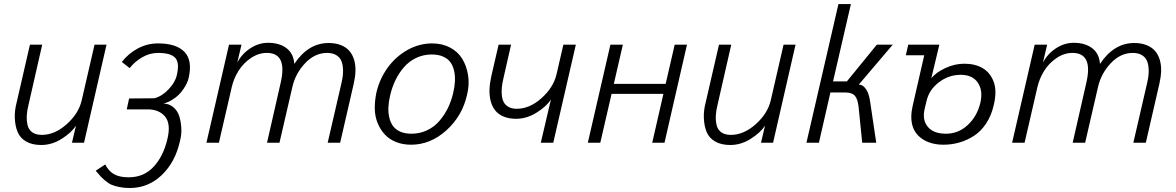

<svg xmlns="http://www.w3.org/2000/svg" viewBox="-20 -710 5851 955"><path d="M185.1 11.2Q140.1 11.2 110.1 -6.1Q80.1 -23.4 67.9 -52.7Q55.7 -82 53.7 -120.6Q51.8 -159.2 63 -201.2L128.9 -487.8H189.9L122.1 -189.9Q114.7 -161.1 113.3 -136.5Q111.8 -111.8 116.9 -88.6Q122.1 -65.4 140.1 -52.2Q158.2 -39.1 188 -39.1Q252 -39.1 311.3 -91.8Q370.6 -144.5 386.2 -210L450.2 -487.8H509.8L397.9 0H337.9L357.9 -85Q335.4 -50.3 286.9 -19.5Q238.3 11.2 185.1 11.2Z M626 225.1Q597.7 225.1 574.5 220.5Q551.3 215.8 536.4 209.7Q521.5 203.6 505.4 190.2Q489.3 176.8 481 167.7Q472.7 158.7 456.1 139.2L503.4 107.9Q520 141.1 547.4 156.5Q574.7 171.9 620.1 171.9Q695.8 171.9 744.4 119.1Q793 66.4 813 -20Q830.6 -94.7 800.8 -130.4Q771 -166 714.4 -166H610.4L622.1 -220.2L747.1 -221.2Q785.2 -230.5 818.4 -265.6Q851.6 -300.8 859.4 -335.9Q874 -397.5 851.8 -422.1Q829.6 -446.8 766.1 -446.8Q724.6 -446.8 687.3 -425Q649.9 -403.3 625 -371.1L585.9 -401.9Q619.6 -444.8 666.3 -469.5Q712.9 -494.1 766.1 -494.1Q857.9 -494.1 898.2 -451.2Q938.5 -408.2 918 -320.8Q915.5 -310.1 909.7 -297.1Q903.8 -284.2 893.3 -268.3Q882.8 -252.4 869.1 -238.8Q855.5 -225.1 835.4 -212.9Q815.4 -200.7 793 -194.8Q821.3 -194.3 841.8 -177.2Q862.3 -160.2 871.1 -133.5Q879.9 -106.9 881.8 -73.7Q883.8 -40.5 875 -7.8Q851.6 97.2 784.2 161.1Q716.8 225.1 626 225.1Z M1006.8 0 1119.1 -487.8H1181.2L1160.2 -398.9Q1183.6 -442.9 1225.3 -470Q1267.1 -497.1 1313 -497.1Q1370.1 -497.1 1405.3 -470.2Q1440.4 -443.4 1443.8 -392.1Q1513.2 -496.1 1614.3 -496.1Q1649.9 -496.1 1676.3 -485.4Q1702.6 -474.6 1718.3 -456.1Q1733.9 -437.5 1741.5 -411.9Q1749 -386.2 1748 -356.4Q1747.1 -326.7 1739.3 -293L1671.9 0H1609.9L1678.2 -295.9Q1683.6 -318.4 1685.5 -337.9Q1687.5 -357.4 1685.1 -378.2Q1682.6 -398.9 1674.6 -413.6Q1666.5 -428.2 1649.4 -437.5Q1632.3 -446.8 1606.9 -446.8Q1545.9 -446.8 1497.6 -395.5Q1449.2 -344.2 1434.1 -276.9L1370.1 0H1308.1L1376 -297.9Q1410.6 -446.8 1307.1 -446.8Q1265.6 -446.8 1228 -421.4Q1190.4 -396 1166.5 -357.9Q1142.6 -319.8 1132.8 -276.9L1068.8 0Z M2024.4 9.8Q1983.9 9.8 1950.4 -3.4Q1917 -16.6 1894.8 -40.3Q1872.6 -64 1858.9 -96.4Q1845.2 -128.9 1844.2 -167.5Q1843.3 -206.1 1852.1 -249Q1867.7 -316.9 1907.7 -372.6Q1947.8 -428.2 2006.3 -461.2Q2064.9 -494.1 2129.4 -494.1Q2179.2 -494.1 2218.3 -473.6Q2257.3 -453.1 2279.1 -417.7Q2300.8 -382.3 2308.3 -335.2Q2315.9 -288.1 2302.2 -234.9Q2278.3 -131.8 2199.5 -61Q2120.6 9.8 2024.4 9.8ZM2026.4 -44.9Q2068.4 -44.9 2104 -61.8Q2139.6 -78.6 2165 -107.9Q2190.4 -137.2 2207.8 -172.6Q2225.1 -208 2234.4 -249Q2241.7 -279.8 2242.9 -306.9Q2244.1 -334 2238.5 -358.6Q2232.9 -383.3 2220 -400.9Q2207 -418.5 2183.6 -428.7Q2160.2 -439 2127.4 -439Q2085.9 -439 2050.5 -422.1Q2015.1 -405.3 1989.7 -376.2Q1964.4 -347.2 1947 -311.3Q1929.7 -275.4 1920.4 -234.9Q1913.1 -204.1 1911.9 -177Q1910.6 -149.9 1916.3 -125.5Q1921.9 -101.1 1934.8 -83.3Q1947.8 -65.4 1970.9 -55.2Q1994.1 -44.9 2026.4 -44.9Z M2669.9 0 2720.2 -214.8Q2698.7 -181.2 2649.4 -150.1Q2600.1 -119.1 2546.9 -119.1Q2510.7 -119.1 2484.1 -130.6Q2457.5 -142.1 2442.4 -161.6Q2427.2 -181.2 2420.4 -208.3Q2413.6 -235.4 2414.8 -265.9Q2416 -296.4 2423.8 -331.1L2460 -487.8H2522L2483.9 -319.8Q2478.5 -296.9 2476.3 -277.1Q2474.1 -257.3 2476.1 -236.8Q2478 -216.3 2485.6 -201.9Q2493.2 -187.5 2509.5 -178.2Q2525.9 -168.9 2550.3 -168.9Q2614.3 -168.9 2673.3 -221.7Q2732.4 -274.4 2748 -339.8L2782.2 -487.8H2844.2L2731.9 0Z M2903.8 0 3016.1 -487.8H3078.1L3033.2 -293H3291L3335.9 -487.8H3397L3285.2 0H3224.1L3279.8 -243.2H3022L2965.8 0Z M3612.3 11.2Q3567.4 11.2 3537.4 -6.1Q3507.3 -23.4 3495.1 -52.7Q3482.9 -82 3481 -120.6Q3479 -159.2 3490.2 -201.2L3556.2 -487.8H3617.2L3549.3 -189.9Q3542 -161.1 3540.5 -136.5Q3539.1 -111.8 3544.2 -88.6Q3549.3 -65.4 3567.4 -52.2Q3585.4 -39.1 3615.2 -39.1Q3679.2 -39.1 3738.5 -91.8Q3797.9 -144.5 3813.5 -210L3877.4 -487.8H3937L3825.2 0H3765.1L3785.2 -85Q3762.7 -50.3 3714.1 -19.5Q3665.5 11.2 3612.3 11.2Z M3991.2 0 4150.4 -689.9H4212.4L4123.5 -305.2H4192.4L4341.3 -487.8H4420.4L4251.5 -289.1Q4268.1 -289.1 4280.3 -275.4Q4292.5 -261.7 4298.6 -244.6Q4304.7 -227.5 4307.6 -207L4338.4 0H4268.6L4250.5 -179.2Q4246.1 -218.3 4231.7 -234.1Q4217.3 -250 4185.5 -250H4110.4L4053.2 0Z M4672.4 9.8Q4633.8 9.8 4601.8 -1.5Q4569.8 -12.7 4546.6 -36.1Q4523.4 -59.6 4515.9 -95.2Q4508.3 -130.9 4518.6 -179.2L4577.1 -435.1H4485.4L4497.6 -487.8H4652.3L4612.3 -320.8Q4635.3 -349.6 4681.9 -371.3Q4728.5 -393.1 4776.4 -393.1Q4830.1 -393.1 4867.7 -371.1Q4905.3 -349.1 4922.6 -303Q4939.9 -256.8 4922.4 -185.1Q4910.6 -134.8 4885.3 -96.2Q4859.9 -57.6 4825.7 -35.2Q4791.5 -12.7 4752.9 -1.5Q4714.4 9.8 4672.4 9.8ZM4685.5 -44.9Q4747.1 -44.9 4793.7 -88.4Q4840.3 -131.8 4856.4 -199.2Q4870.1 -260.3 4843.5 -299.1Q4816.9 -337.9 4758.3 -337.9Q4698.7 -337.9 4649.9 -300.5Q4601.1 -263.2 4588.4 -207L4579.1 -168Q4566.4 -113.3 4595 -79.1Q4623.5 -44.9 4685.5 -44.9Z M5014.2 0 5126.5 -487.8H5188.5L5167.5 -398.9Q5190.9 -442.9 5232.7 -470Q5274.4 -497.1 5320.3 -497.1Q5377.4 -497.1 5412.6 -470.2Q5447.8 -443.4 5451.2 -392.1Q5520.5 -496.1 5621.6 -496.1Q5657.2 -496.1 5683.6 -485.4Q5710 -474.6 5725.6 -456.1Q5741.2 -437.5 5748.8 -411.9Q5756.3 -386.2 5755.4 -356.4Q5754.4 -326.7 5746.6 -293L5679.2 0H5617.2L5685.5 -295.9Q5690.9 -318.4 5692.9 -337.9Q5694.8 -357.4 5692.4 -378.2Q5689.9 -398.9 5681.9 -413.6Q5673.8 -428.2 5656.7 -437.5Q5639.6 -446.8 5614.3 -446.8Q5553.2 -446.8 5504.9 -395.5Q5456.5 -344.2 5441.4 -276.9L5377.4 0H5315.4L5383.3 -297.9Q5418 -446.8 5314.5 -446.8Q5272.9 -446.8 5235.4 -421.4Q5197.8 -396 5173.8 -357.9Q5149.9 -319.8 5140.1 -276.9L5076.2 0Z"/></svg>

Font: HK Grotesk Light Italic
Style: Regular
Weight: 300
Italic angle: -13°
Designer: Alfredo Marco Pradil and Stefan Peev
Foundry: Hanken Design Co.
Version: Version 1.000;PS 001.000;hotconv 1.0.88;makeotf.lib2.5.64775